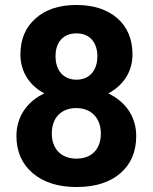

<svg xmlns="http://www.w3.org/2000/svg" viewBox="-20 -741 614 771"><path d="M512 -522C512 -583 492 -632 451 -668C410 -703 356 -721 287 -721C218 -721 163 -703 123 -667C82 -631 62 -583 62 -522C62 -453 98 -398 158 -366C90 -334 46 -274 46 -195C46 -132 68 -83 111 -46C154 -9 213 10 287 10C361 10 420 -8 463 -45C506 -82 527 -132 527 -195C527 -274 483 -333 415 -366C475 -398 512 -453 512 -522ZM385 -205C385 -142 348 -104 287 -104C224 -104 188 -145 188 -205C188 -268 226 -307 286 -307C347 -307 385 -266 385 -205ZM371 -515C371 -459 340 -421 287 -421C234 -421 203 -459 203 -515C203 -572 234 -607 287 -607C340 -607 371 -571 371 -515Z"/></svg>

Font: Noto Sans KR Bold
Style: Regular
Weight: 700
Designer: Ryoko NISHIZUKA  (kana & ideographs); Paul D. Hunt (Latin, Greek & Cyrillic); Wenlong ZHANG  (bopomofo); Sandoll Communi
Foundry: Adobe Systems Incorporated
Version: Version 1.004;PS 1.004;hotconv 1.0.82;makeotf.lib2.5.63406